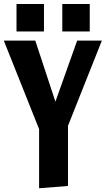

<svg xmlns="http://www.w3.org/2000/svg" viewBox="-21 -958 543 983"><path d="M179.2 -296.9 -1.5 -750H159.7L262.7 -437.5L374 -750H500.5L327.1 -314V-5.9L179.2 5.9ZM204.1 -937.5V-796.9H63.5V-937.5ZM438.5 -937.5V-796.9H297.9V-937.5Z"/></svg>

Font: Francois One
Style: Regular
Weight: 400
Designer: Vernon Adams
Foundry: vernon adams
Version: Version 1.000